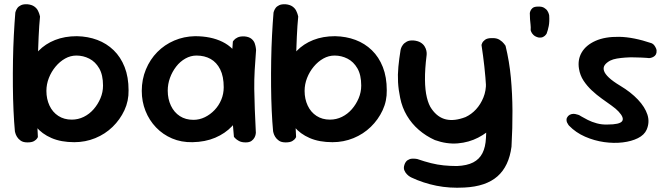

<svg xmlns="http://www.w3.org/2000/svg" viewBox="-20 -670 3145 902"><path d="M329 -2Q267 -2 222 -21.5Q177 -41 149.5 -74.5Q122 -108 108.5 -152.5Q95 -197 95 -247Q95 -304 112 -351Q129 -398 161 -431Q193 -464 238.5 -482Q284 -500 341 -500Q393 -499 437 -482.5Q481 -466 514 -434Q547 -402 565.5 -355Q584 -308 584 -246Q585 -196 564.5 -152Q544 -108 509 -74Q474 -40 427.5 -21Q381 -2 329 -2ZM109 -1Q89 -1 77.5 -9Q66 -17 60 -27Q54 -37 52 -45Q50 -53 50 -53Q46 -96 43.5 -150.5Q41 -205 40.5 -265Q40 -325 41 -386Q42 -447 45 -504.5Q48 -562 52 -611Q52 -611 54 -617.5Q56 -624 61.5 -632Q67 -640 78.5 -645.5Q90 -651 109 -650Q129 -648 141 -639.5Q153 -631 158.5 -619.5Q164 -608 166 -600Q168 -592 168 -592Q164 -552 161.5 -497.5Q159 -443 157 -381.5Q155 -320 154 -257Q153 -194 154 -134.5Q155 -75 158 -26Q158 -26 154.5 -20Q151 -14 140.5 -7.5Q130 -1 109 -1ZM317 -108Q347 -108 373.5 -121Q400 -134 420 -157Q440 -180 452 -208.5Q464 -237 464 -268Q464 -318 446 -349Q428 -380 399.5 -394.5Q371 -409 339 -409Q311 -409 286 -395Q261 -381 241 -357Q221 -333 209.5 -303.5Q198 -274 198 -243Q198 -205 212.5 -174Q227 -143 254 -125.5Q281 -108 317 -108Z M884 -2Q832 -1 788.5 -19.5Q745 -38 713 -71.5Q681 -105 663.5 -149Q646 -193 646 -243Q646 -297 665.5 -344Q685 -391 719 -425.5Q753 -460 798.5 -479.5Q844 -499 896 -500Q971 -500 1025 -473.5Q1079 -447 1107.5 -391.5Q1136 -336 1136 -250Q1136 -200 1119 -155.5Q1102 -111 1070 -77Q1038 -43 991 -23Q944 -3 884 -2ZM889 -107Q917 -107 942.5 -119.5Q968 -132 988 -153Q1008 -174 1019.5 -201.5Q1031 -229 1031 -260Q1031 -311 1014.5 -344Q998 -377 969.5 -393Q941 -409 903 -409Q876 -409 851 -395Q826 -381 807.5 -357Q789 -333 778.5 -304Q768 -275 768 -244Q768 -205 783 -173.5Q798 -142 825 -124.5Q852 -107 889 -107ZM1134 -1Q1115 -1 1103 -7.5Q1091 -14 1085 -20.5Q1079 -27 1079 -27Q1072 -100 1068 -172Q1064 -244 1065.5 -319Q1067 -394 1074 -475Q1074 -475 1079 -481.5Q1084 -488 1096 -494Q1108 -500 1129 -499Q1150 -497 1161.5 -487.5Q1173 -478 1177 -465.5Q1181 -453 1182 -444Q1183 -435 1183 -435Q1179 -384 1176.5 -340Q1174 -296 1174.5 -251.5Q1175 -207 1177 -157Q1179 -107 1182 -46Q1182 -46 1181 -39Q1180 -32 1175.5 -23.5Q1171 -15 1161.5 -8Q1152 -1 1134 -1Z M1542 -2Q1480 -2 1435 -21.5Q1390 -41 1362.5 -74.5Q1335 -108 1321.5 -152.5Q1308 -197 1308 -247Q1308 -304 1325 -351Q1342 -398 1374 -431Q1406 -464 1451.5 -482Q1497 -500 1554 -500Q1606 -499 1650 -482.5Q1694 -466 1727 -434Q1760 -402 1778.5 -355Q1797 -308 1797 -246Q1798 -196 1777.5 -152Q1757 -108 1722 -74Q1687 -40 1640.5 -21Q1594 -2 1542 -2ZM1322 -1Q1302 -1 1290.5 -9Q1279 -17 1273 -27Q1267 -37 1265 -45Q1263 -53 1263 -53Q1259 -96 1256.5 -150.5Q1254 -205 1253.5 -265Q1253 -325 1254 -386Q1255 -447 1258 -504.5Q1261 -562 1265 -611Q1265 -611 1267 -617.5Q1269 -624 1274.5 -632Q1280 -640 1291.5 -645.5Q1303 -651 1322 -650Q1342 -648 1354 -639.5Q1366 -631 1371.5 -619.5Q1377 -608 1379 -600Q1381 -592 1381 -592Q1377 -552 1374.5 -497.5Q1372 -443 1370 -381.5Q1368 -320 1367 -257Q1366 -194 1367 -134.5Q1368 -75 1371 -26Q1371 -26 1367.5 -20Q1364 -14 1353.5 -7.5Q1343 -1 1322 -1ZM1530 -108Q1560 -108 1586.5 -121Q1613 -134 1633 -157Q1653 -180 1665 -208.5Q1677 -237 1677 -268Q1677 -318 1659 -349Q1641 -380 1612.5 -394.5Q1584 -409 1552 -409Q1524 -409 1499 -395Q1474 -381 1454 -357Q1434 -333 1422.5 -303.5Q1411 -274 1411 -243Q1411 -205 1425.5 -174Q1440 -143 1467 -125.5Q1494 -108 1530 -108Z M2162 211Q2092 215 2030 202.5Q1968 190 1913 164Q1913 164 1906.5 160.5Q1900 157 1892 149Q1884 141 1879.5 130Q1875 119 1880 104Q1885 89 1895 82.5Q1905 76 1915.5 75.5Q1926 75 1933 76Q1940 77 1940 77Q1975 89 2005 96.5Q2035 104 2065 107Q2095 110 2127 110Q2174 108 2203 93Q2232 78 2246.5 49.5Q2261 21 2263 -22Q2267 -90 2267 -147.5Q2267 -205 2264 -256Q2261 -307 2255.5 -357Q2250 -407 2242 -459Q2242 -459 2245 -467Q2248 -475 2258.5 -483Q2269 -491 2290 -491Q2313 -492 2327 -483Q2341 -474 2348 -464.5Q2355 -455 2355 -455Q2373 -381 2380 -305.5Q2387 -230 2387.5 -150Q2388 -70 2383 19Q2371 111 2317 158.5Q2263 206 2162 211ZM2023 -12Q1981 -31 1947.5 -60Q1914 -89 1891.5 -127Q1869 -165 1860 -210Q1852 -248 1850 -283.5Q1848 -319 1851.5 -356Q1855 -393 1862 -436Q1862 -436 1864 -443Q1866 -450 1872.5 -459Q1879 -468 1891 -474.5Q1903 -481 1922 -480Q1943 -478 1955.5 -470.5Q1968 -463 1974.5 -452.5Q1981 -442 1983 -432Q1985 -422 1984.5 -415.5Q1984 -409 1984 -409Q1976 -345 1976.5 -295.5Q1977 -246 1985.5 -211.5Q1994 -177 2008 -158Q2036 -118 2075.5 -109Q2115 -100 2167 -120Q2195 -133 2216.5 -156.5Q2238 -180 2251 -212Q2264 -244 2263 -281L2353 -325Q2367 -244 2352 -183Q2337 -122 2299 -78Q2270 -46 2226.5 -23.5Q2183 -1 2131 3.5Q2079 8 2023 -12Z M2509 -494Q2494 -498 2486 -506Q2478 -514 2475.5 -521Q2473 -528 2473 -528Q2474 -542 2472.5 -554Q2471 -566 2470 -579.5Q2469 -593 2469 -609Q2469 -609 2471 -616.5Q2473 -624 2481 -631.5Q2489 -639 2507 -639Q2525 -640 2536 -633.5Q2547 -627 2552 -618.5Q2557 -610 2558.5 -604Q2560 -598 2560 -598Q2562 -568 2558 -548Q2554 -528 2548 -512Q2548 -512 2544 -506.5Q2540 -501 2531.5 -496.5Q2523 -492 2509 -494Z M2834 -85Q2891 -85 2902.5 -100.5Q2914 -116 2886 -146Q2874 -159 2853 -174Q2832 -189 2807.5 -206.5Q2783 -224 2760.5 -245Q2738 -266 2721.5 -291Q2705 -316 2700 -347Q2693 -390 2713 -424Q2733 -458 2777.5 -478Q2822 -498 2888.5 -497Q2955 -496 3041 -467Q3041 -467 3045.5 -464.5Q3050 -462 3054.5 -456Q3059 -450 3062.5 -441.5Q3066 -433 3064 -422Q3062 -413 3056.5 -408Q3051 -403 3044.5 -400.5Q3038 -398 3033.5 -397.5Q3029 -397 3029 -397Q3029 -397 3019.5 -398Q3010 -399 2994 -399.5Q2978 -400 2958 -400.5Q2938 -401 2917.5 -399.5Q2897 -398 2878.5 -395Q2860 -392 2846 -385Q2828 -375 2820.5 -363.5Q2813 -352 2817.5 -337.5Q2822 -323 2840.5 -305.5Q2859 -288 2894 -267Q2944 -237 2977 -202Q3010 -167 3021.5 -131.5Q3033 -96 3018 -61Q3007 -36 2977 -21Q2947 -6 2905.5 -1Q2864 4 2818 -2.5Q2772 -9 2728.5 -28Q2685 -47 2653 -80Q2653 -80 2650 -84Q2647 -88 2644 -94.5Q2641 -101 2641.5 -109Q2642 -117 2649 -125Q2656 -132 2665 -134Q2674 -136 2682 -134.5Q2690 -133 2695.5 -131Q2701 -129 2701 -129Q2701 -129 2712 -122.5Q2723 -116 2741.5 -106.5Q2760 -97 2784 -90.5Q2808 -84 2834 -85Z"/></svg>

Font: Sour Gummy Medium
Style: Regular
Weight: 500
Designer: Stefie Justprince
Foundry: Eifetstype
Version: Version 1.000